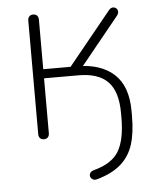

<svg xmlns="http://www.w3.org/2000/svg" viewBox="-50 -530 614 756"><g transform="rotate(-5 257.0 -152.0)"><path d="M295 144Q367 125 393.5 79.5Q420 34 420 -52V-71Q420 -155 382.5 -194Q345 -233 266 -233H130V-16Q130 -6 124.5 0Q119 6 109 6Q99 6 93.5 0Q88 -6 88 -16V-465Q88 -475 93.5 -481Q99 -487 109 -487Q119 -487 124.5 -481Q130 -475 130 -465V-269H238L408 -478Q417 -489 428 -487Q439 -485 442.5 -474.5Q446 -464 437 -453L277 -256L262 -269Q357 -269 409.5 -221Q462 -173 462 -75V-55Q462 12 447.5 57.5Q433 103 398.5 133.5Q364 164 304 181Q291 185 282.5 177Q274 169 277 158.5Q280 148 295 144Z"/></g></svg>

Font: SN Pro Thin
Style: Regular
Weight: 200
Designer: Tobias Whetton
Foundry: Supernotes
Version: Version 1.003;Glyphs 3.3 (3324)